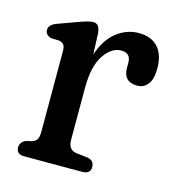

<svg xmlns="http://www.w3.org/2000/svg" viewBox="-76 -509 519 573"><g transform="rotate(15 184.0 -222.0)"><path d="M167 -410.5 169.5 -347Q186 -396 217 -420Q248 -444 285 -444Q323.5 -444 344.2 -421.2Q365 -398.5 365 -355.5Q365 -322.5 352.5 -306.8Q340 -291 320 -291Q277 -291 277 -334.5V-350Q277 -380 248 -380Q217.5 -380 194.5 -345.5Q171.5 -311 171.5 -244.5V-84.5Q171.5 -53 196.5 -49.5L231.5 -45.5Q253.5 -42 253.5 -21.5Q253.5 0 227.5 0H49.5Q24.5 0 24.5 -21.5Q24.5 -37 41.5 -45.5L59.5 -49.5Q70.5 -53 75 -60.2Q79.5 -67.5 79.5 -84.5V-331.5Q79.5 -346 75.5 -352Q71.5 -358 61.5 -360.5L34.5 -361.5Q17 -367.5 17 -382Q17 -398.5 40.5 -407L106.5 -431Q133 -440.5 145 -440.5Q154.5 -440.5 160 -433.8Q165.5 -427 167 -410.5Z"/></g></svg>

Font: Fraunces 144pt S100
Style: Regular
Weight: 400
Version: Version 1.000; ttfautohint (v1.8.3)